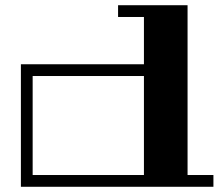

<svg xmlns="http://www.w3.org/2000/svg" viewBox="-20 -715 857 735"><path d="M531 -469V-650H432V-695H698V-45H797V0H60V-469ZM105 -45H531V-424H105Z"/></svg>

Font: Geostar Fill
Style: Regular
Weight: 400
Designer: Joe Prince
Foundry: Joe Prince
Version: Version 1.002